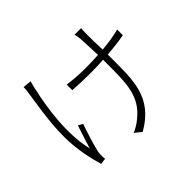

<svg xmlns="http://www.w3.org/2000/svg" viewBox="-168 -1013 1312 1312"><g transform="rotate(-45 488.0 -357.5)"><path d="M136 -311C136 -187 166 -64 185 -4L228 -10C228 -19 226 -30 226 -39C225 -50 227 -67 229 -80C239 -125 270 -226 291 -284L258 -303C240 -247 218 -181 204 -134C161 -318 193 -529 229 -690C233 -708 238 -730 243 -744L181 -750C181 -737 180 -716 176 -696C165 -614 136 -469 136 -311ZM401 -500C440 -497 515 -494 564 -494C608 -494 653 -495 697 -498V-474C697 -271 699 -147 575 -48C553 -28 518 -7 491 3L540 42C754 -80 745 -251 745 -474V-501C805 -505 862 -512 911 -521V-576C861 -563 803 -554 744 -549C742 -611 740 -684 741 -706C742 -727 742 -744 744 -757H680C684 -744 687 -727 689 -705C690 -682 694 -608 696 -546C652 -543 607 -542 564 -542C511 -542 441 -547 401 -554Z"/></g></svg>

Font: GenEiGothic-pro-Light
Style: Regular
Weight: 300
Designer: Ryoko NISHIZUKA (kana & ideographs); Paul D. Hunt (Latin, Greek & Cyrillic); Wenlong ZHANG (bopomofo); Sandoll Communica
Foundry: Adobe Systems Incorporated; o_tamon
Version: Version 1.000.140830